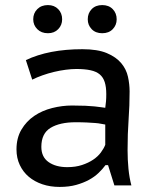

<svg xmlns="http://www.w3.org/2000/svg" viewBox="-20 -729 622 757"><path d="M82 -492Q172 -535 305 -535Q365 -535 401.5 -519.5Q438 -504 458 -480Q478 -456 484.5 -426.5Q491 -397 491 -368Q491 -313 487 -257.5Q483 -202 483 -137Q483 -99 486.5 -63.5Q490 -28 498 2H431L406 -78H396Q385 -63 369 -47.5Q353 -32 331 -20Q309 -8 280.5 0Q252 8 215 8Q178 8 147 -2.5Q116 -13 93.5 -32Q71 -51 58 -78.5Q45 -106 45 -140Q45 -185 64.5 -218Q84 -251 115 -272Q146 -293 185.5 -303Q225 -313 264 -313Q295 -313 316.5 -312Q338 -311 352.5 -309.5Q367 -308 377 -306.5Q387 -305 395 -304Q397 -319 398 -330Q399 -341 399 -358Q399 -386 393 -405Q387 -424 373.5 -435.5Q360 -447 337 -452Q314 -457 281 -457Q262 -457 239 -454Q216 -451 193 -445.5Q170 -440 147.5 -432Q125 -424 107 -415ZM395 -238Q387 -239 378 -241Q369 -243 355.5 -244Q342 -245 323.5 -246Q305 -247 278 -247Q216 -247 179.5 -225Q143 -203 143 -150Q143 -110 171.5 -90Q200 -70 245 -70Q278 -70 303.5 -78.5Q329 -87 347.5 -99.5Q366 -112 377.5 -127.5Q389 -143 395 -158ZM111 -653Q111 -677 127 -693Q143 -709 169 -709Q194 -709 209.5 -693Q225 -677 225 -653Q225 -630 209.5 -614Q194 -598 169 -598Q143 -598 127 -614Q111 -630 111 -653ZM326 -653Q326 -677 341.5 -693Q357 -709 383 -709Q409 -709 424.5 -693Q440 -677 440 -653Q440 -630 424.5 -614Q409 -598 383 -598Q357 -598 341.5 -614Q326 -630 326 -653Z"/></svg>

Font: PT Sans Caption
Style: Regular
Weight: 400
Designer: A.Korolkova, O.Umpeleva, V.Yefimov
Foundry: ParaType Ltd
Version: Version 2.004W OFL